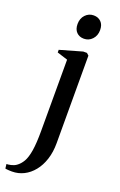

<svg xmlns="http://www.w3.org/2000/svg" viewBox="-221 -762 654 1050"><g transform="rotate(20 105.5 -237.0)"><path d="M1 240.5Q-8.5 240.5 -16.5 240Q-24.5 239.5 -30.5 238.8Q-36.5 238 -38 237.5L-41 212Q-33 212.5 -15.8 208.8Q1.5 205 14.5 196Q34 182.5 47.8 158.8Q61.5 135 68.5 92Q75.5 49 75.5 -22V-437.5L14 -457V-472.5L143.5 -509.5H165L177.5 -498L178 11Q178 63.5 164.2 105.8Q150.5 148 126 178.2Q101.5 208.5 69.5 224.5Q37.5 240.5 1 240.5ZM121.5 -576.5Q95.5 -576.5 79 -593.2Q62.5 -610 62.5 -640.5Q62.5 -673.5 82.2 -694.2Q102 -715 130 -715H131Q156.5 -715 173.2 -698.5Q190 -682 190 -651Q190 -618.5 170.2 -597.5Q150.5 -576.5 122.5 -576.5Z"/></g></svg>

Font: Merriweather 144pt Medium
Style: Regular
Weight: 500
Version: Version 2.100